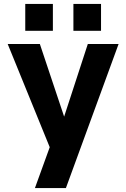

<svg xmlns="http://www.w3.org/2000/svg" viewBox="-20 -773 640 973"><path d="M157 180 232 -27 19 -550H182L305 -182L425 -550H581L314 180ZM108 -753H248V-617H108ZM352 -753H492V-617H352Z"/></svg>

Font: Tiny ExtraBold
Style: Regular
Weight: 800
Designer: Philipp Nurullin, Konstantin Bulenkov
Foundry: JetBrains
Version: Version 2.251; ttfautohint (v1.8.4.7-5d5b)